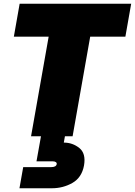

<svg xmlns="http://www.w3.org/2000/svg" viewBox="-20 -728 721 1026"><path d="M54 -532 85 -708H681L650 -532H462L368 0H327L321 34Q368 34 404 63Q440 92 429 156Q417 221 367 249.5Q317 278 257 278H84L104 165H254Q280 165 283 149Q284 142 278 138Q272 134 260 134H175L199 0H146L240 -532Z"/></svg>

Font: Poppins Black
Style: Italic
Weight: 900
Italic angle: -10°
Designer: Ninad Kale (Devanagari), Jonny Pinhorn (Latin)
Foundry: Indian Type Foundry
Version: Version 3.200;PS 1.000;hotconv 16.6.54;makeotf.lib2.5.65590